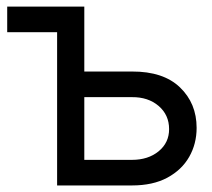

<svg xmlns="http://www.w3.org/2000/svg" viewBox="-20 -566 647 586"><path d="M154.3 -545.9V-467.8H2V-545.9ZM226.6 -347.7H382.8Q478.5 -348.1 529.3 -299.3Q580.1 -250.5 580.1 -175.8Q580.1 -127 557.4 -87.2Q534.7 -47.4 490.7 -23.7Q446.8 0 382.8 0H154.3V-545.9H237.3V-78.1H382.8Q432.1 -78.1 464.1 -104.2Q496.1 -130.4 496.1 -171.9Q496.1 -215.3 464.1 -242.7Q432.1 -270 382.8 -269.5H226.6Z"/></svg>

Font: Inter Tight
Style: Regular
Weight: 400
Designer: Rasmus Andersson
Foundry: rsms
Version: Version 3.002